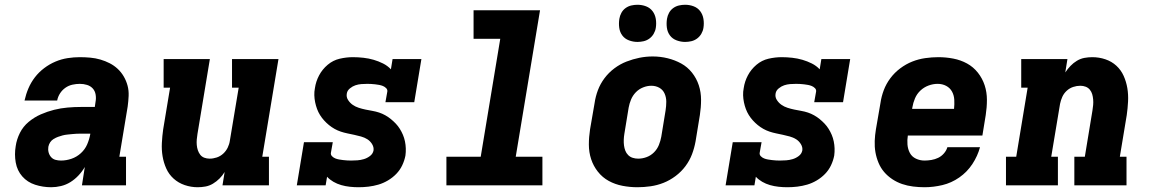

<svg xmlns="http://www.w3.org/2000/svg" viewBox="-20 -778 4840 806"><path d="M195 8Q160 8 127.5 -2.5Q95 -13 73.5 -37.5Q52 -62 46 -96Q40 -130 46 -165Q50 -193 63.5 -220Q77 -247 100.5 -266.5Q124 -286 151.5 -298Q179 -310 207 -317Q235 -324 263.5 -326.5Q292 -329 320 -329H378L381 -350Q384 -365 381.5 -380.5Q379 -396 369.5 -406.5Q360 -417 345.5 -421.5Q331 -426 315 -426Q300 -426 284 -422.5Q268 -419 254.5 -409.5Q241 -400 232 -386Q223 -372 220 -356H83Q89 -383 99.5 -407.5Q110 -432 126.5 -453.5Q143 -475 165.5 -492Q188 -509 213 -519.5Q238 -530 264 -534Q290 -538 315 -538Q337 -538 359 -536Q381 -534 401.5 -528Q422 -522 440.5 -512.5Q459 -503 474 -489Q489 -475 499.5 -457Q510 -439 515.5 -418.5Q521 -398 520 -375.5Q519 -353 516 -331L481 -120H509V0H324L336 -77Q325 -58 309.5 -41.5Q294 -25 275.5 -13.5Q257 -2 236 3Q215 8 195 8ZM236 -104Q258 -104 280 -111.5Q302 -119 319.5 -135Q337 -151 346 -172Q355 -193 359 -215V-217H320Q310 -217 300.5 -216.5Q291 -216 281.5 -215Q272 -214 262 -213Q252 -212 242.5 -209.5Q233 -207 223.5 -203.5Q214 -200 205 -194.5Q196 -189 190.5 -180.5Q185 -172 183 -162Q181 -150 184 -138.5Q187 -127 194.5 -118.5Q202 -110 213 -107Q224 -104 236 -104Z M810 8Q782 8 755.5 -1Q729 -10 709 -28Q689 -46 678 -70.5Q667 -95 662.5 -122Q658 -149 659.5 -178Q661 -207 665 -235L694 -410H667V-530H861L809 -216Q807 -204 806 -192.5Q805 -181 806 -169.5Q807 -158 810.5 -147.5Q814 -137 820.5 -128.5Q827 -120 837.5 -116Q848 -112 860 -112Q875 -112 890 -117Q905 -122 917 -133Q929 -144 936 -158.5Q943 -173 945 -188L982 -410H954V-530H1149L1081 -120H1109V0H914L923 -56Q914 -41 901.5 -28.5Q889 -16 874 -7Q859 2 842.5 5Q826 8 810 8Z M1485 8Q1467 8 1448.5 6Q1430 4 1412.5 -1Q1395 -6 1379.5 -15Q1364 -24 1353 -36L1347 0H1226L1256 -181H1377L1369 -136Q1368 -128 1374 -122Q1380 -116 1387.5 -113Q1395 -110 1403.5 -108.5Q1412 -107 1420.5 -106Q1429 -105 1437.5 -104.5Q1446 -104 1454 -104Q1467 -104 1480.5 -105Q1494 -106 1507.5 -110Q1521 -114 1533 -123Q1545 -132 1548 -146Q1550 -160 1542 -173Q1534 -186 1522 -193.5Q1510 -201 1495.5 -205Q1481 -209 1467 -212Q1453 -215 1438.5 -218Q1424 -221 1410.5 -225.5Q1397 -230 1384.5 -237Q1372 -244 1361 -253Q1350 -262 1340.5 -272.5Q1331 -283 1323.5 -295Q1316 -307 1311 -320.5Q1306 -334 1303 -348.5Q1300 -363 1299.5 -378Q1299 -393 1302 -408Q1306 -436 1319.5 -461.5Q1333 -487 1355.5 -506Q1378 -525 1406 -531.5Q1434 -538 1461 -538Q1483 -538 1505.5 -535.5Q1528 -533 1548.5 -527Q1569 -521 1588 -511.5Q1607 -502 1621 -487L1628 -530H1749L1719 -349H1598L1606 -394Q1607 -402 1601 -408Q1595 -414 1587.5 -417Q1580 -420 1572 -421.5Q1564 -423 1555.5 -424Q1547 -425 1538.5 -425.5Q1530 -426 1522 -426Q1509 -426 1496.5 -425Q1484 -424 1472 -420Q1460 -416 1449 -407Q1438 -398 1436 -386Q1433 -371 1441 -358.5Q1449 -346 1460.5 -338Q1472 -330 1486 -325.5Q1500 -321 1514.5 -318Q1529 -315 1543.5 -312.5Q1558 -310 1571.5 -305.5Q1585 -301 1597.5 -294Q1610 -287 1621 -278Q1632 -269 1641.5 -259Q1651 -249 1658.5 -237Q1666 -225 1671.5 -212Q1677 -199 1680 -184.5Q1683 -170 1683.5 -155Q1684 -140 1682 -125Q1678 -104 1668.5 -84Q1659 -64 1643.5 -48Q1628 -32 1608.5 -20.5Q1589 -9 1568.5 -3Q1548 3 1527 5.5Q1506 8 1485 8Z M1854 0V-120H1998L2080 -615H1968V-735H2247L2145 -120H2257V0Z M2656 8Q2624 8 2593 2Q2562 -4 2535.5 -18.5Q2509 -33 2490 -57Q2471 -81 2461.5 -110Q2452 -139 2452 -171Q2452 -203 2457 -235L2476 -345Q2480 -373 2490 -399.5Q2500 -426 2517.5 -449.5Q2535 -473 2559 -491Q2583 -509 2610 -519.5Q2637 -530 2664.5 -535.5Q2692 -541 2720 -541Q2752 -541 2782.5 -533.5Q2813 -526 2839.5 -511.5Q2866 -497 2885 -473Q2904 -449 2913.5 -420Q2923 -391 2923 -359Q2923 -327 2918 -295L2900 -185Q2895 -157 2885 -130.5Q2875 -104 2857.5 -80.5Q2840 -57 2816 -39Q2792 -21 2765.5 -10.5Q2739 0 2711 4Q2683 8 2656 8ZM2659 -112Q2677 -112 2694.5 -118.5Q2712 -125 2725.5 -138.5Q2739 -152 2746 -169.5Q2753 -187 2756 -204L2774 -314Q2777 -333 2777 -351Q2777 -369 2770 -385Q2763 -401 2748 -409.5Q2733 -418 2714 -418Q2697 -418 2679.5 -411Q2662 -404 2649 -390.5Q2636 -377 2629 -360Q2622 -343 2619 -326L2601 -216Q2599 -204 2598.5 -191.5Q2598 -179 2599.5 -167.5Q2601 -156 2605 -145.5Q2609 -135 2617 -127Q2625 -119 2636 -115.5Q2647 -112 2659 -112ZM2856 -602Q2838 -602 2820.5 -608.5Q2803 -615 2792.5 -629Q2782 -643 2779.5 -661.5Q2777 -680 2780 -699Q2782 -712 2788.5 -724Q2795 -736 2806 -744Q2817 -752 2830 -755Q2843 -758 2856 -758Q2875 -758 2892 -751.5Q2909 -745 2919.5 -731Q2930 -717 2933 -698.5Q2936 -680 2933 -661Q2931 -648 2924 -636Q2917 -624 2906 -616Q2895 -608 2882 -605Q2869 -602 2856 -602ZM2656 -602Q2638 -602 2620.5 -608.5Q2603 -615 2592.5 -629Q2582 -643 2579.5 -661.5Q2577 -680 2580 -699Q2582 -712 2588.5 -724Q2595 -736 2606 -744Q2617 -752 2630 -755Q2643 -758 2656 -758Q2675 -758 2692 -751.5Q2709 -745 2719.5 -731Q2730 -717 2733 -698.5Q2736 -680 2733 -661Q2731 -648 2724 -636Q2717 -624 2706 -616Q2695 -608 2682 -605Q2669 -602 2656 -602Z M3285 8Q3267 8 3248.5 6Q3230 4 3212.5 -1Q3195 -6 3179.5 -15Q3164 -24 3153 -36L3147 0H3026L3056 -181H3177L3169 -136Q3168 -128 3174 -122Q3180 -116 3187.5 -113Q3195 -110 3203.5 -108.5Q3212 -107 3220.5 -106Q3229 -105 3237.5 -104.5Q3246 -104 3254 -104Q3267 -104 3280.5 -105Q3294 -106 3307.5 -110Q3321 -114 3333 -123Q3345 -132 3348 -146Q3350 -160 3342 -173Q3334 -186 3322 -193.5Q3310 -201 3295.5 -205Q3281 -209 3267 -212Q3253 -215 3238.5 -218Q3224 -221 3210.5 -225.5Q3197 -230 3184.5 -237Q3172 -244 3161 -253Q3150 -262 3140.5 -272.5Q3131 -283 3123.5 -295Q3116 -307 3111 -320.5Q3106 -334 3103 -348.5Q3100 -363 3099.5 -378Q3099 -393 3102 -408Q3106 -436 3119.5 -461.5Q3133 -487 3155.5 -506Q3178 -525 3206 -531.5Q3234 -538 3261 -538Q3283 -538 3305.5 -535.5Q3328 -533 3348.5 -527Q3369 -521 3388 -511.5Q3407 -502 3421 -487L3428 -530H3549L3519 -349H3398L3406 -394Q3407 -402 3401 -408Q3395 -414 3387.5 -417Q3380 -420 3372 -421.5Q3364 -423 3355.5 -424Q3347 -425 3338.5 -425.5Q3330 -426 3322 -426Q3309 -426 3296.5 -425Q3284 -424 3272 -420Q3260 -416 3249 -407Q3238 -398 3236 -386Q3233 -371 3241 -358.5Q3249 -346 3260.5 -338Q3272 -330 3286 -325.5Q3300 -321 3314.5 -318Q3329 -315 3343.5 -312.5Q3358 -310 3371.5 -305.5Q3385 -301 3397.5 -294Q3410 -287 3421 -278Q3432 -269 3441.5 -259Q3451 -249 3458.5 -237Q3466 -225 3471.5 -212Q3477 -199 3480 -184.5Q3483 -170 3483.5 -155Q3484 -140 3482 -125Q3478 -104 3468.5 -84Q3459 -64 3443.5 -48Q3428 -32 3408.5 -20.5Q3389 -9 3368.5 -3Q3348 3 3327 5.5Q3306 8 3285 8Z M3861 8Q3837 8 3813 5Q3789 2 3767 -5.5Q3745 -13 3725.5 -26Q3706 -39 3691.5 -56Q3677 -73 3668 -94.5Q3659 -116 3655 -139Q3651 -162 3652 -186.5Q3653 -211 3657 -235L3676 -345Q3680 -373 3690 -399.5Q3700 -426 3717.5 -449.5Q3735 -473 3759 -491Q3783 -509 3809.5 -519.5Q3836 -530 3864 -534Q3892 -538 3919 -538Q3951 -538 3982 -532Q4013 -526 4039.5 -511.5Q4066 -497 4085 -473Q4104 -449 4113.5 -420Q4123 -391 4123 -359Q4123 -327 4118 -295L4104 -209H3791Q3788 -190 3789.5 -171Q3791 -152 3799.5 -136Q3808 -120 3825 -112Q3842 -104 3861 -104Q3875 -104 3890 -106.5Q3905 -109 3918.5 -115.5Q3932 -122 3942.5 -134Q3953 -146 3957 -160H4094Q4084 -123 4062 -89.5Q4040 -56 4007 -33Q3974 -10 3936 -1Q3898 8 3861 8ZM3809 -321H3985Q3987 -340 3986 -359Q3985 -378 3976.5 -393.5Q3968 -409 3952 -417.5Q3936 -426 3916 -426Q3897 -426 3878 -419Q3859 -412 3844 -398Q3829 -384 3821 -365Q3813 -346 3810 -327Z M4203 0V-120H4246L4294 -410H4267V-530H4461L4452 -474Q4462 -489 4474 -501.5Q4486 -514 4501 -523Q4516 -532 4532.5 -535Q4549 -538 4565 -538Q4594 -538 4620.5 -529Q4647 -520 4666.5 -502Q4686 -484 4697 -459.5Q4708 -435 4712.5 -408Q4717 -381 4715.5 -352Q4714 -323 4710 -295L4681 -120H4709V0H4490V-120H4534L4566 -314Q4568 -326 4569 -337.5Q4570 -349 4569 -360.5Q4568 -372 4565 -382.5Q4562 -393 4555 -401.5Q4548 -410 4537.5 -414Q4527 -418 4515 -418Q4500 -418 4485 -413Q4470 -408 4458 -397Q4446 -386 4439.5 -371.5Q4433 -357 4430 -342L4393 -120H4421V0Z"/></svg>

Font: Iosevka Slab HvExObl
Style: Regular
Weight: 900
Width: 7
Italic angle: -9°
Monospace: yes
Designer: Belleve Invis
Foundry: Belleve Invis
Version: Version 11.1.1; ttfautohint (v1.8.3)